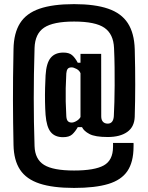

<svg xmlns="http://www.w3.org/2000/svg" viewBox="-20 -769 725 939"><path d="M342.2 150.1Q238.6 150.1 173.7 128.8Q108.8 107.4 78.2 61.2Q47.5 14.9 46.1 -60.2Q45 -116.8 44.2 -169.4Q43.4 -222.1 43.4 -276.8Q43.4 -331.4 43.9 -393Q44.5 -454.7 46.1 -529Q47.5 -607.2 78 -655.6Q108.4 -704 173.2 -726.4Q238.1 -748.8 342.2 -748.8Q444.3 -748.8 508.9 -726.5Q573.6 -704.3 605.1 -655.7Q636.6 -607.2 639 -528.2Q640.2 -480.6 640.8 -437.9Q641.3 -395.1 641.3 -355.1Q641.3 -315 640.7 -276.2Q640.1 -237.3 638.9 -197.7Q637.2 -148.5 602.3 -123.7Q567.3 -98.9 506.9 -98.9Q445.1 -98.9 417.5 -113.6Q389.8 -128.3 381 -147.4H360.5Q347.7 -124.9 332.9 -111.5Q318.1 -98.1 288.2 -98.1Q248.6 -98.1 228.1 -123.2Q207.6 -148.3 202.9 -206.9Q200.8 -236.7 200.2 -271.2Q199.6 -305.8 200.5 -339.6Q201.4 -373.4 202.9 -400.5Q206.5 -460.4 227.8 -486.1Q249 -511.9 289.9 -511.9Q317.6 -511.9 332.1 -499.7Q346.7 -487.5 360.3 -462.2H373.7V-505.4H474.8L475.1 -200Q475.1 -182.7 483.5 -173.5Q491.9 -164.4 506.9 -164.4Q520.4 -164.4 528 -173.7Q535.5 -183.1 536.7 -200.9Q538.4 -231.7 539.4 -269.8Q540.5 -307.8 540.7 -350.8Q541 -393.9 540.4 -440.2Q539.9 -486.5 537.7 -534Q534.9 -602.5 490.8 -633Q446.7 -663.6 342.2 -663.6Q240.5 -663.6 195.8 -633.9Q151.1 -604.2 149 -534Q147 -466.4 146 -405.8Q145.1 -345.3 145.1 -288Q145.1 -230.8 146 -173.5Q147 -116.2 149 -54.4Q151.1 10 195.5 37.4Q239.9 64.9 342.2 64.9Q442.6 64.9 487.5 40Q532.4 15.1 532.7 -50Q532.9 -56.2 532.9 -60.2Q532.9 -64.1 532.7 -69.9H633Q633.3 -65.3 633.3 -61.1Q633.4 -56.9 633.1 -50.5Q632.8 23.7 603.1 67.6Q573.4 111.5 509.4 130.8Q445.4 150.1 342.2 150.1ZM330.5 -169.6Q341 -169.6 354.3 -177.5Q367.7 -185.4 373.7 -196.5V-410.8Q368.6 -424.3 354.2 -431.9Q339.7 -439.5 330.5 -439.5Q316.2 -439.5 310.7 -431.7Q305.3 -423.9 304.3 -409.8Q302 -370.4 301.4 -337.8Q300.8 -305.1 301.4 -272.7Q302.1 -240.2 304.3 -201Q305.3 -183.5 311.9 -176.6Q318.5 -169.6 330.5 -169.6Z"/></svg>

Font: Big Shoulders Text SC Thin
Style: Regular
Weight: 100
Designer: Patric King
Foundry: XO Type Co
Version: Version 2.002